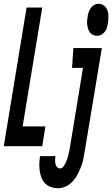

<svg xmlns="http://www.w3.org/2000/svg" viewBox="-47 -775 595 1018"><path d="M-27 0 94 -735H177L73 -105H194L177 0ZM467 -585Q456 -585 445.5 -590Q435 -595 429 -603.5Q423 -612 420 -622.5Q417 -633 415.5 -644.5Q414 -656 415 -667.5Q416 -679 418 -690Q420 -702 424 -713Q428 -724 435.5 -734Q443 -744 454 -749.5Q465 -755 477 -755Q488 -755 497.5 -750Q507 -745 513.5 -736.5Q520 -728 523.5 -717.5Q527 -707 527.5 -695.5Q528 -684 527.5 -672.5Q527 -661 525 -650Q523 -638 519.5 -627Q516 -616 508 -606Q500 -596 489.5 -590.5Q479 -585 467 -585ZM261 223Q242 223 224 217Q206 211 193 198Q180 185 173.5 168.5Q167 152 164 133Q161 114 161.5 95Q162 76 165 56L166 53H247V54Q245 64 245 74Q245 84 247 94Q249 104 255.5 111Q262 118 272 118Q282 118 289 108.5Q296 99 300.5 89.5Q305 80 308.5 70.5Q312 61 314.5 51Q317 41 319 31Q321 21 323 11L393 -415H335L342 -520H493L402 28Q399 49 394.5 70Q390 91 382 111Q374 131 364 150.5Q354 170 338 187Q322 204 302 213.5Q282 223 261 223Z"/></svg>

Font: Iosevka Term Curly XBd Obl
Style: Regular
Weight: 800
Italic angle: -9°
Designer: Belleve Invis
Foundry: Belleve Invis
Version: Version 32.3.0